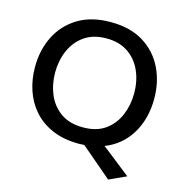

<svg xmlns="http://www.w3.org/2000/svg" viewBox="-127 -841 1069 1127"><g transform="rotate(15 408.0 -277.5)"><path d="M411.5 12Q318.5 12 249.8 -17.5Q181 -47 135.5 -98.2Q90 -149.5 67.8 -216Q45.5 -282.5 45.5 -357Q45.5 -460.5 87.2 -544.2Q129 -628 209.8 -677.2Q290.5 -726.5 408 -726.5Q527 -726.5 607.5 -676.8Q688 -627 729 -543.2Q770 -459.5 770 -357Q770 -237 715.8 -145.8Q661.5 -54.5 560 -14.5L595.5 13Q629 39.5 662.2 65.5Q695.5 91.5 735 123L631 170.5Q599.5 143.5 568.8 117.2Q538 91 508 65.5L443.5 10.5Q427.5 12 411.5 12ZM409 -87Q491 -87 543.8 -125Q596.5 -163 622.2 -224.8Q648 -286.5 648 -357Q648 -433 620.5 -494.2Q593 -555.5 539.8 -591.5Q486.5 -627.5 409 -627.5Q328.5 -627.5 275 -590Q221.5 -552.5 194.8 -490.8Q168 -429 168 -357Q168 -285 194 -223.5Q220 -162 273.5 -124.5Q327 -87 409 -87Z"/></g></svg>

Font: Commissioner Medium
Style: Regular
Weight: 500
Designer: Kostas Bartsokas
Foundry: Kostas Bartsokas
Version: Version 1.000; ttfautohint (v1.8.3)